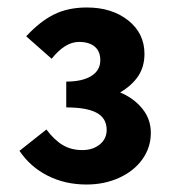

<svg xmlns="http://www.w3.org/2000/svg" viewBox="-20 -908 468 513"><path d="M32 -505 104 -562Q125 -534 147.5 -520.5Q170 -507 200 -507Q228 -507 246.5 -522Q265 -537 265 -561Q265 -592 238.5 -606.5Q212 -621 157 -621V-690Q200 -690 224 -705Q248 -720 248 -747Q248 -771 233 -783.5Q218 -796 191 -796Q154 -796 118 -751L50 -811Q87 -851 124.5 -869.5Q162 -888 212 -888Q279 -888 322.5 -853.5Q366 -819 366 -764Q366 -730 349.5 -705Q333 -680 301 -661Q337 -646 360 -618Q383 -590 383 -553Q383 -514 360.5 -482.5Q338 -451 298.5 -433Q259 -415 211 -415Q154 -415 107.5 -438.5Q61 -462 32 -505Z"/></svg>

Font: Merged Yaku Han JP ExtraBold
Style: Regular
Weight: 800
Designer: Ryoko NISHIZUKA 西塚涼子 (kana, bopomofo & ideographs); Paul D. Hunt (Latin, Greek & Cyrillic); Sandoll Communications 산돌커뮤니
Foundry: Adobe
Version: Version 2.004